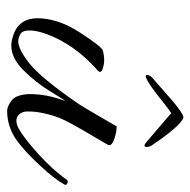

<svg xmlns="http://www.w3.org/2000/svg" viewBox="-18 -506 547 552"><g transform="rotate(90 256.0 -230.5)"><path d="M386 -6Q346 23 299 23Q290 23 275.5 14.5Q261 6 256 -10Q251 -26 251 -41Q251 -93 271 -144Q268 -142 243.5 -101.5Q219 -61 183.5 -25Q148 11 112 11Q95 11 73 2Q33 -16 33 -64Q33 -123 73.5 -185.5Q114 -248 125 -252Q140 -256 153.5 -256Q167 -256 181 -250.5Q195 -245 177 -232Q108 -169 79 -92Q68 -62 68 -41.5Q68 -21 78.5 -15Q89 -9 99 -9Q123 -9 164.5 -42.5Q206 -76 279 -182Q289 -197 314 -240.5Q339 -284 344 -292Q360 -292 381.5 -284.5Q403 -277 396 -265Q348 -185 328.5 -147Q309 -109 302 -58Q301 -49 301 -35Q301 -21 309 -12Q324 4 350.5 -10.5Q377 -25 423 -66.5Q469 -108 497 -148Q501 -153 506.5 -150.5Q512 -148 512 -145.5Q512 -143 510 -140Q495 -113 456 -71Q417 -29 386 -6ZM399 -392Q403 -385 403 -378.5Q403 -372 399 -372Q395 -372 389.5 -377Q384 -382 348 -412.5Q312 -443 306 -449Q289 -438 260 -414Q196 -364 196 -379Q196 -388 207 -397Q212 -401 238 -424Q304 -484 319 -484Q344 -474 399 -392Z"/></g></svg>

Font: Allura
Style: Regular
Weight: 400
Designer: Robert E. Leuschke
Foundry: Robert E. Leuschke
Version: Version 1.004